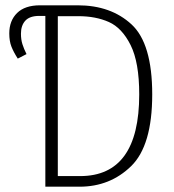

<svg xmlns="http://www.w3.org/2000/svg" viewBox="-20 -704 656 724"><path d="M554 -348Q554 -155 474.5 -77.5Q395 0 280 0H151V-644H128Q92 -644 75.5 -626Q59 -608 59 -577Q59 -555 64.5 -537.5Q70 -520 80 -500L47 -483Q31 -508 23 -528.5Q15 -549 15 -578Q15 -626 44.5 -655Q74 -684 131 -684H273Q398 -684 476 -612Q554 -540 554 -348ZM505 -348Q505 -469 472.5 -534Q440 -599 390.5 -621Q341 -643 276 -643H198V-40H282Q505 -40 505 -348Z"/></svg>

Font: Fira Sans Condensed ExtraLight
Style: Regular
Weight: 275
Width: 3
Designer: Carrois Corporate & Edenspiekermann AG
Foundry: Carrois Corporate GbR & Edenspiekermann AG
Version: Version 4.203